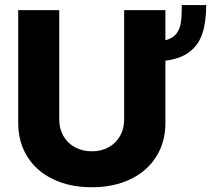

<svg xmlns="http://www.w3.org/2000/svg" viewBox="-20 -748 884 777"><path d="M649.4 -502.4V-251Q649.4 -172.9 612.1 -113.8Q574.7 -54.7 507.3 -22.5Q439.9 9.8 351.6 9.8Q262.7 9.8 195.3 -22.5Q127.9 -54.7 90.8 -113.8Q53.7 -172.9 53.7 -251V-707H219.7V-264.6Q219.7 -227.5 236.3 -198.2Q252.9 -168.9 283 -152.3Q313 -135.7 351.6 -135.7Q390.1 -135.7 419.9 -152.3Q449.7 -168.9 466.1 -198.2Q482.4 -227.5 482.4 -264.6V-707H649.4V-585Q679.2 -592.8 693.6 -611.3Q708 -629.9 711.9 -656.5Q715.8 -683.1 715.8 -727.5H814.5Q814.5 -660.2 799.3 -613.5Q784.2 -566.9 747.8 -538.6Q711.4 -510.3 649.4 -502.4Z"/></svg>

Font: Pretendard Std ExtraBold
Style: Regular
Weight: 800
Designer: Base glyphs from Inter by Rasmus Andersson; Hangeul glyphs from Noto Sans CJK(Source Han Sans) by Jang Soo-young and Kan
Foundry: Kil Hyung-jin
Version: Version 1.309